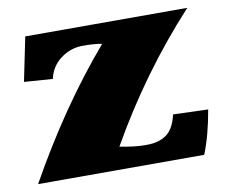

<svg xmlns="http://www.w3.org/2000/svg" viewBox="-62 -575 761 650"><g transform="rotate(-10 319.0 -250.0)"><path d="M396 -67H405Q447 -67 473 -86Q499 -105 510 -153Q584 -151 630 -149Q615 -62 590 0H19Q154 -242 315 -430Q291 -435 249 -435Q207 -435 173 -409.5Q139 -384 130 -342Q53 -347 32 -349L63 -500H620Q443 -308 312 -77Q364 -67 396 -67Z"/></g></svg>

Font: Ruslan Display
Style: Regular
Weight: 400
Designer: Denis Masharov, Vladimir Rabdu
Foundry: Denis Masharov, Vladimir Rabdu
Version: Version 1.000; ttfautohint (v1.4.1)